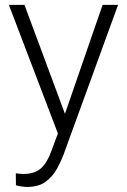

<svg xmlns="http://www.w3.org/2000/svg" viewBox="-20 -548 516 782"><path d="M79.6 -528.3 244.6 -84.5 397.9 -528.3H460.9L237.8 84.5Q228.5 108.4 212.4 138.7Q196.3 168.9 167.2 191.2Q138.2 213.4 89.8 213.4Q80.6 213.4 65.9 211.2Q51.3 209 44.9 206.5L44.4 157.7Q49.8 158.7 60.1 159.7Q70.3 160.6 74.2 160.6Q122.1 160.6 147.7 136.7Q173.3 112.8 189.9 65.4L215.8 -4.4L16.1 -528.3Z"/></svg>

Font: Vazirmatn RD UI FD ExtraLight
Style: Regular
Weight: 200
Designer: Saber Rastikerdar
Foundry: Saber Rastikerdar
Version: Version 33.003